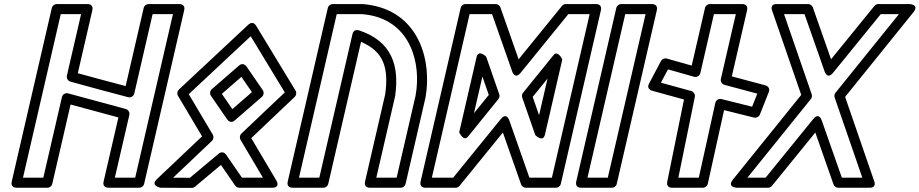

<svg xmlns="http://www.w3.org/2000/svg" viewBox="-20 -905 4554 951"><path d="M194.6 -25H93.9L280.9 -835H381.6L311.3 -530.4C308.2 -517.1 317.1 -504 328.8 -500.7C423.3 -473.9 520.6 -448.8 614.4 -423.7C627.2 -420.2 641.8 -427.4 645.2 -442.2L735.9 -835H836.6L649.6 -25H548.9L620.6 -335.5C623.7 -348.7 615 -362 602.8 -365.3L317.6 -442.4C304.9 -445.9 290.2 -438.9 286.7 -423.9ZM214.5 25C225.3 25 236.2 17.2 238.9 5.6L329.6 -387.4L566.5 -323.3L493.1 -5.6C486.5 23 511.4 25 517.5 25H669.5C680.3 25 691.2 17.2 693.9 5.6L892.4 -854.4C899 -883 874.2 -885 868 -885H716C705.3 -885 694.3 -877.2 691.7 -865.6L602.3 -478.6C523.8 -499.6 443.6 -520.5 365.4 -542.3L437.4 -854.4C444 -883 419.2 -885 413 -885H261C250.3 -885 239.3 -877.2 236.7 -865.6L38.1 -5.6C31.5 23 56.4 25 62.5 25Z M1281.6 -458.5 1200.9 -575.7C1195 -584.2 1180.2 -594.5 1163.9 -580.4L1029.1 -463.2C1019.2 -454.6 1018.5 -439.6 1025 -430.2L1105.6 -313.1C1111.5 -304.5 1126.4 -294.2 1142.6 -308.4L1277.4 -425.5C1287.3 -434.1 1288 -449.2 1281.6 -458.5ZM1227.7 -448.6 1130.9 -364.5 1078.8 -440.1 1175.6 -524.3ZM914.9 -438.6 1221.8 -725.4 1390.7 -447.4 1175.7 -243.4C1167.1 -235.2 1165.9 -221.8 1171.4 -212.5L1282.3 -25H1178.4L1099.9 -139C1093.9 -147.8 1079.2 -157.2 1063.3 -143.9L920.6 -24.4L837.3 -24.8L1029.7 -207.1C1038.3 -215.3 1039.5 -228.7 1034 -238ZM866 -461.4C857.9 -453.8 855.6 -440.6 861.6 -430.4L980.8 -229.7L757.6 -18.2C722.4 15.2 774.7 24.9 774.7 24.9L929.5 25.7C935.1 25.7 941.2 23.6 945.7 19.8L1074.3 -88L1144.7 14.2C1148.9 20.3 1156.9 25 1165.3 25H1326.2C1373.2 25 1347.7 -12.7 1347.7 -12.7L1224.5 -220.8L1439.7 -425C1447.8 -432.8 1450 -446.1 1443.9 -456.1L1248.6 -777.6C1233.8 -801.9 1215 -787.4 1210.1 -782.9Z M1561.6 -25H1460.9L1647.9 -835H1771.9C1786.2 -833.9 1798.1 -832.4 1810.6 -830.1C2014.3 -793.1 2067.6 -590.5 2038.4 -431.3L1944.6 -25H1843.9L1936.9 -427.6C1937 -428.2 1937.2 -429.2 1937.3 -429.7C1958.7 -579.9 1921 -700.8 1758.1 -754.7C1747.9 -758.1 1730.5 -756.7 1725.9 -736.6ZM1581.5 25C1592.3 25 1603.2 17.2 1605.9 5.6L1768.2 -697.6C1880.8 -650 1906.1 -568.2 1887.9 -437.8L1788.1 -5.6C1781.5 23 1806.4 25 1812.5 25H1964.5C1975.3 25 1986.2 17.2 1988.9 5.6L2087.4 -421.1C2119.4 -594.5 2062.3 -834.5 1820.6 -879.1C1806 -881.8 1790.8 -883.7 1775 -884.9C1773.9 -885 1773.6 -885 1772.8 -885H1628C1617.3 -885 1606.3 -877.2 1603.7 -865.6L1405.1 -5.6C1398.5 23 1423.4 25 1429.5 25Z M2679.3 -238.6 2765.1 -610.2C2765.1 -610.2 2743.5 -659 2721.3 -631.5L2570.9 -445.7C2565.5 -439 2564 -429.7 2566.7 -421.8L2631.3 -236C2631.3 -236 2669.6 -196.8 2679.3 -238.6ZM2650.1 -334.3 2618.5 -425.1 2692 -515.8ZM2340.3 -621.4 2254.5 -249.8C2254.5 -249.8 2276 -201 2298.3 -228.5L2448.6 -414.3C2454.1 -421 2455.6 -430.3 2452.8 -438.2L2388.2 -624C2388.2 -624 2349.9 -663.2 2340.3 -621.4ZM2369.5 -525.7 2401 -434.9 2327.6 -344.2ZM2460.1 -314.8 2224.6 -25H2119L2306 -835H2417.3L2516.4 -552.6C2516.4 -552.6 2529.2 -508.1 2559.4 -545.2L2795 -835H2900.6L2713.6 -25H2602.3L2503.1 -307.4C2503.1 -307.4 2490.3 -351.9 2460.1 -314.8ZM2470.8 -248.6 2561 8.3C2563.9 16.8 2573.5 25 2584.5 25H2733.4C2744.2 25 2755.1 17.2 2757.8 5.6L2956.4 -854.4C2963 -883 2938.1 -885 2932 -885H2783.1C2775.8 -885 2768.4 -881.6 2763.7 -875.8L2548.8 -611.4L2458.6 -868.3C2455.6 -876.8 2446.1 -885 2435 -885H2286.1C2275.3 -885 2264.4 -877.2 2261.7 -865.6L2063.2 -5.6C2056.6 23 2081.4 25 2087.6 25H2236.5C2243.8 25 2251.1 21.6 2255.9 15.8Z M2990.6 -25H2889.9L3076.9 -835H3177.6ZM3010.5 25C3021.3 25 3032.2 17.2 3034.9 5.6L3233.4 -854.4C3240 -883 3215.2 -885 3209 -885H3057C3046.3 -885 3035.3 -877.2 3032.7 -865.6L2834.1 -5.6C2827.5 23 2852.4 25 2858.5 25Z M3705.3 -376.4 3553.6 -414.3C3540.6 -417.5 3526.3 -410 3523.1 -395.4L3441.3 -25H3340L3421.6 -425.1C3424.3 -438.6 3414.7 -451.1 3403.7 -454.2L3253.7 -495.4L3288.6 -561.4L3417.7 -524.8C3430.3 -521.3 3445.3 -527.8 3448.9 -543.3L3516.2 -835H3624.6L3550.6 -514.4C3547.5 -501.2 3556.1 -488 3568.5 -484.7L3731 -441.2ZM3714.5 -322.6C3724.8 -320 3738.9 -325.3 3743.8 -337.6L3787.8 -449C3795.8 -469.1 3781 -479.6 3771 -482.3L3604.7 -526.7L3680.4 -854.4C3687 -883 3662.1 -885 3656 -885H3496.3C3485.6 -885 3474.6 -877.2 3472 -865.6L3406.1 -580.1L3282.8 -615C3271.9 -618.1 3259.4 -613.1 3253.9 -602.7L3194.9 -491.3C3181.3 -465.7 3204.3 -457.2 3210.3 -455.5L3367.9 -412.2L3284.9 -5C3279.2 22.7 3302.7 25 3309.4 25H3461.4C3472.4 25 3483.2 16.9 3485.8 5.4L3566.4 -359.6Z M4114.2 -421.8 4251.1 -25H4149.8L4050.6 -307.4C4050.6 -307.4 4037.8 -351.9 4007.6 -314.8L3772.1 -25H3682.1L3996.2 -414.3C4001.6 -421 4003.1 -430.3 4000.4 -438.2L3863.4 -835H3964.8L4063.9 -552.6C4063.9 -552.6 4076.7 -508.1 4106.9 -545.2L4342.5 -835H4432.5L4118.4 -445.7C4113 -439 4111.5 -429.7 4114.2 -421.8ZM4166 -425.1 4504.2 -844.3C4535.4 -882.9 4484.8 -885 4484.8 -885H4330.6C4323.3 -885 4315.9 -881.6 4311.2 -875.8L4096.3 -611.4L4006.1 -868.3C4003.1 -876.8 3993.6 -885 3982.5 -885H3828.3C3789.7 -885 3804.7 -851.8 3804.7 -851.8L3948.6 -434.9L3610.3 -15.7C3579.2 22.9 3629.8 25 3629.8 25H3784C3791.3 25 3798.6 21.6 3803.4 15.8L4018.3 -248.6L4108.5 8.3C4111.4 16.8 4121 25 4132 25H4286.2C4324.9 25 4309.8 -8.2 4309.8 -8.2Z"/></svg>

Font: Stormning Aesir
Style: Bold
Weight: 400
Designer: Robert Jablonski, Mew Too
Foundry: Cannot Into Space Fonts
Version: Version 0.90